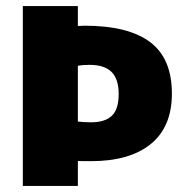

<svg xmlns="http://www.w3.org/2000/svg" viewBox="-20 -615 622 635"><path d="M55.5 0V-595H237.5V-529Q242.5 -529 248.5 -529.5Q254.5 -530 260 -530Q404 -530 476.2 -476Q548.5 -422 548.5 -305.5Q548.5 -195.5 478.8 -138.8Q409 -82 281 -82Q268 -82 257.5 -82Q247 -82 237.5 -82.5V0ZM281 -210.5Q327 -210.5 349.8 -232Q372.5 -253.5 372.5 -304Q372.5 -353.5 349 -377Q325.5 -400.5 276 -400.5Q265 -400.5 255.2 -399.8Q245.5 -399 237.5 -397.5V-213Q248 -212 258.8 -211.2Q269.5 -210.5 281 -210.5Z"/></svg>

Font: Encode Sans SC SemiCondensed ExtraBold
Style: Regular
Weight: 800
Width: 4
Designer: Multiple Designers
Foundry: Impallari Type
Version: Version 3.002